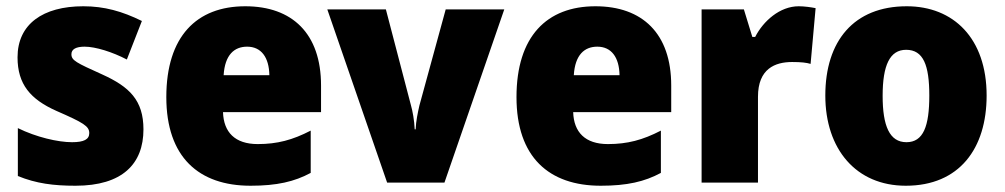

<svg xmlns="http://www.w3.org/2000/svg" viewBox="-20 -583 3210 613"><path d="M438 -170C438 -263 393 -306 307 -345C223 -383 208 -390 208 -410C208 -426 223 -434 250 -434C285 -434 339 -417 385 -393L433 -516C370 -547 313 -563 246 -563C117 -563 36 -506 36 -400C36 -314 77 -266 160 -229C247 -191 265 -180 265 -158C265 -138 248 -129 210 -129C165 -129 96 -145 37 -174V-21C96 3 151 10 221 10C371 10 438 -60 438 -170Z M763 -563C608 -563 511 -467 511 -273C511 -81 615 10 780 10C864 10 920 -3 972 -31V-166C914 -136 865 -123 803 -123C730 -123 694 -161 692 -225H1005V-310C1005 -476 913 -563 763 -563ZM769 -434C814 -434 839 -400 840 -343H694C698 -408 728 -434 769 -434Z M1216 0H1399L1590 -553H1403L1319 -246C1314 -224 1308 -196 1307 -170H1304C1303 -198 1297 -230 1292 -247L1212 -553H1025Z M1881 -563C1726 -563 1629 -467 1629 -273C1629 -81 1733 10 1898 10C1982 10 2038 -3 2090 -31V-166C2032 -136 1983 -123 1921 -123C1848 -123 1812 -161 1810 -225H2123V-310C2123 -476 2031 -563 1881 -563ZM1887 -434C1932 -434 1957 -400 1958 -343H1812C1816 -408 1846 -434 1887 -434Z M2530 -563C2470 -563 2417 -516 2391 -465H2382L2355 -553H2220V0H2400V-274C2400 -364 2455 -385 2509 -385C2538 -385 2555 -383 2568 -379L2584 -557C2569 -560 2548 -563 2530 -563Z M3130 -278C3130 -461 3024 -563 2875 -563C2706 -563 2615 -452 2615 -278C2615 -107 2713 10 2872 10C3043 10 3130 -109 3130 -278ZM2798 -277C2798 -375 2821 -424 2873 -424C2928 -424 2947 -375 2947 -278C2947 -180 2928 -129 2874 -129C2820 -129 2798 -181 2798 -277Z"/></svg>

Font: Noto Sans Devanagari SemiCondensed Black
Style: Regular
Weight: 900
Width: 4
Designer: Jelle Bosma - Monotype Design Team
Foundry: Monotype Imaging Inc.
Version: Version 2.004